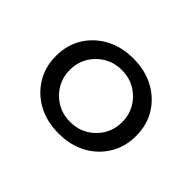

<svg xmlns="http://www.w3.org/2000/svg" viewBox="-80 -835 576 576"><g transform="rotate(45 208.0 -547.0)"><path d="M208 -388Q158 -388 120 -408.5Q82 -429 60 -465Q38 -501 38 -547Q38 -594 60 -629.5Q82 -665 120 -685.5Q158 -706 208 -706Q258 -706 296 -685.5Q334 -665 356 -629.5Q378 -594 378 -547Q378 -501 356 -465Q334 -429 296 -408.5Q258 -388 208 -388ZM208 -437Q255 -437 287 -469Q319 -501 319 -547Q319 -593 287 -625Q255 -657 208 -657Q161 -657 129 -625Q97 -593 97 -547Q97 -501 129 -469Q161 -437 208 -437Z"/></g></svg>

Font: Platypi SemiBold
Style: Regular
Weight: 600
Designer: David Sargent
Foundry: Bolt Cutter Type
Version: Version 1.200; ttfautohint (v1.8.4.7-5d5b)